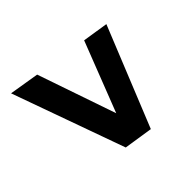

<svg xmlns="http://www.w3.org/2000/svg" viewBox="-118 -756 812 812"><g transform="rotate(45 288.0 -350.0)"><path d="M26 -104 48 -238 400 -359 86 -481 104 -596 551 -415 531 -285Z"/></g></svg>

Font: MuseoModerno Thin SemiBold
Style: Italic
Weight: 600
Italic angle: -9°
Version: Version 1.003